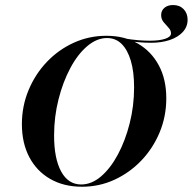

<svg xmlns="http://www.w3.org/2000/svg" viewBox="-20 -723 758 755"><path d="M575 -554.8Q550 -554.8 525.8 -556.9Q501.6 -558.9 475.8 -563.7L469.4 -571.8Q499.2 -566.9 523.4 -564.9Q547.6 -562.9 568.5 -562.9Q607.3 -562.9 629.8 -570.6Q652.4 -578.2 652.4 -591.9Q652.4 -604 642.7 -614.1Q633.1 -624.2 623.4 -635.9Q613.7 -647.6 613.7 -663.7Q613.7 -681.5 626.6 -692.3Q639.5 -703.2 660.5 -703.2Q686.3 -703.2 702 -687.1Q717.7 -671 717.7 -645.2Q717.7 -617.7 698.8 -597.2Q679.8 -576.6 647.6 -565.7Q615.3 -554.8 575 -554.8ZM302.4 11.3Q230.6 11.3 177.4 -19.4Q124.2 -50 95.2 -105.2Q66.1 -160.5 66.1 -234.7Q66.1 -305.6 92.3 -368.5Q118.5 -431.5 164.1 -479.4Q209.7 -527.4 269.8 -554.8Q329.8 -582.3 398.4 -582.3Q469.4 -582.3 522.2 -551.6Q575 -521 604.4 -466.1Q633.9 -411.3 633.9 -336.3Q633.9 -265.3 607.7 -202.4Q581.5 -139.5 535.5 -91.5Q489.5 -43.5 429.8 -16.1Q370.2 11.3 302.4 11.3ZM299.2 2.4Q340.3 2.4 377.4 -29.4Q414.5 -61.3 443.5 -115.3Q472.6 -169.4 489.9 -237.9Q507.3 -306.5 507.3 -379Q507.3 -441.1 494.4 -484.3Q481.5 -527.4 458.1 -550.4Q434.7 -573.4 400.8 -573.4Q360.5 -573.4 323 -541.5Q285.5 -509.7 256.5 -455.2Q227.4 -400.8 210.1 -332.3Q192.7 -263.7 192.7 -190.3Q192.7 -99.2 220.6 -48.4Q248.4 2.4 299.2 2.4Z"/></svg>

Font: Playfair 144pt
Style: Bold Italic
Weight: 700
Italic angle: -15.6°
Designer: Claus Eggers Sørensen
Foundry: Claus Eggers Sørensen
Version: Version 2.203